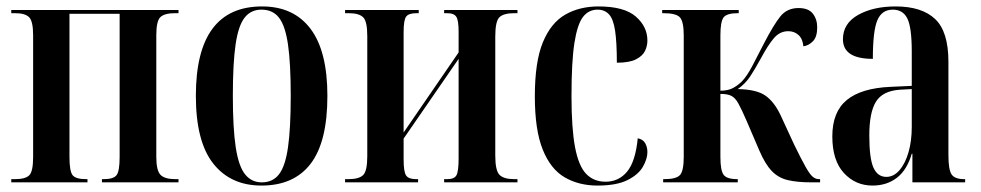

<svg xmlns="http://www.w3.org/2000/svg" viewBox="-20 -567 3049 597"><path d="M15 0V-10H27Q59 -10 71 -22Q83 -34 83 -79V-457Q83 -501 70.5 -513.5Q58 -526 27 -526H15V-536H535V-526H524Q492 -526 479 -514Q466 -502 466 -458V-79Q466 -37 479 -23.5Q492 -10 525 -10H535V0H297V-10H303Q333 -10 342.5 -22.5Q352 -35 352 -79V-524H196V-79Q196 -34 206 -22Q216 -10 247 -10H252V0Z M793 10Q697 10 643 -58.5Q589 -127 589 -269Q589 -547 795 -547Q893 -547 945.5 -477.5Q998 -408 998 -269Q998 -126 946 -58Q894 10 793 10ZM794 0Q828 0 847.5 -25Q867 -50 875.5 -109Q884 -168 884 -269Q884 -370 875.5 -428.5Q867 -487 847.5 -512Q828 -537 793 -537Q760 -537 740.5 -512Q721 -487 712.5 -428.5Q704 -370 704 -269Q704 -168 713 -109Q722 -50 742 -25Q762 0 794 0Z M1053 0V-10H1064Q1096 -10 1109 -22.5Q1122 -35 1122 -81V-455Q1122 -501 1109 -513.5Q1096 -526 1064 -526H1053V-536H1282V-526H1275Q1251 -526 1243 -515.5Q1235 -505 1235 -467V-155L1406 -404V-469Q1406 -503 1399 -514.5Q1392 -526 1370 -526H1361V-536H1589V-526H1579Q1546 -526 1533 -513.5Q1520 -501 1520 -454V-83Q1520 -37 1533 -23.5Q1546 -10 1579 -10H1589V0H1361V-10H1371Q1393 -10 1399.5 -22.5Q1406 -35 1406 -74V-384L1235 -136V-71Q1235 -32 1243 -21Q1251 -10 1273 -10H1280V0Z M1838 10Q1780 10 1736 -15.5Q1692 -41 1667.5 -102Q1643 -163 1643 -267Q1643 -375 1668 -435.5Q1693 -496 1737.5 -521.5Q1782 -547 1841 -547Q1921 -547 1957 -515.5Q1993 -484 1993 -441Q1993 -424 1985.5 -408.5Q1978 -393 1957.5 -382.5Q1937 -372 1898 -372Q1898 -436 1892.5 -472Q1887 -508 1873.5 -522.5Q1860 -537 1838 -537Q1810 -537 1792.5 -514Q1775 -491 1766 -433Q1757 -375 1757 -268Q1757 -168 1768 -109.5Q1779 -51 1802.5 -26.5Q1826 -2 1863 -2Q1904 -2 1930 -33.5Q1956 -65 1963 -137Q1979 -134 1986 -122Q1993 -110 1993 -94Q1993 -73 1979 -48.5Q1965 -24 1931 -7Q1897 10 1838 10Z M2042 0V-10H2046Q2083 -10 2094.5 -23Q2106 -36 2106 -79V-457Q2106 -499 2094.5 -512.5Q2083 -526 2043 -526H2039V-536H2277V-526H2274Q2240 -526 2230 -513Q2220 -500 2220 -457V-285Q2244 -285 2259.5 -293.5Q2275 -302 2287 -314Q2303 -331 2319 -361.5Q2335 -392 2356 -433Q2385 -489 2406 -515.5Q2427 -542 2463 -542Q2494 -542 2507.5 -524.5Q2521 -507 2521 -482Q2521 -452 2507.5 -438.5Q2494 -425 2478 -423Q2476 -446 2463 -458Q2450 -470 2431 -470Q2405 -470 2386.5 -448.5Q2368 -427 2345 -384Q2328 -353 2313 -330Q2298 -307 2274 -290Q2332 -289 2359.5 -270Q2387 -251 2407 -209L2450 -116Q2472 -71 2485 -48Q2498 -25 2507 -17.5Q2516 -10 2526 -10H2530V0H2503Q2459 0 2429.5 -7Q2400 -14 2379.5 -35.5Q2359 -57 2341 -99L2302 -190Q2286 -227 2276 -245Q2266 -263 2254 -269Q2242 -275 2220 -275V-79Q2220 -37 2230 -23.5Q2240 -10 2272 -10H2274V0Z M2693 10Q2640 10 2604 -29Q2568 -68 2568 -143Q2568 -219 2613 -256Q2658 -293 2749 -297L2815 -300V-407Q2815 -481 2801.5 -509Q2788 -537 2756 -537Q2722 -537 2708 -504Q2694 -471 2694 -384Q2601 -384 2601 -445Q2601 -494 2648 -520.5Q2695 -547 2765 -547Q2846 -547 2887.5 -508Q2929 -469 2929 -375V-85Q2929 -39 2939 -24.5Q2949 -10 2978 -10H2981V0H2817V-89H2815Q2800 -38 2768.5 -14Q2737 10 2693 10ZM2736 -17Q2759 -17 2777 -38Q2795 -59 2805 -94Q2815 -129 2815 -172V-290L2777 -288Q2724 -284 2703.5 -250.5Q2683 -217 2683 -146Q2683 -74 2696 -45.5Q2709 -17 2736 -17Z"/></svg>

Font: Noto Serif Display ExtraCondensed SemiBold
Style: Regular
Weight: 600
Width: 2
Designer: Monotype Design Team
Foundry: Monotype Imaging Inc.
Version: Version 2.009